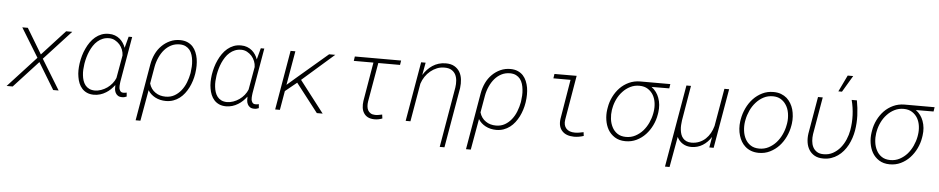

<svg xmlns="http://www.w3.org/2000/svg" viewBox="-47 -1118 8311 1699"><g transform="rotate(5 4108.5 -268.5)"><path d="M296.9 -304.2 161.6 -528.8H112.3L269.5 -272L19.5 0H73.2L290 -235.8L433.1 0H481.4L317.4 -268.1L556.2 -527.8H502Z M1088.4 -528.3H1057.1L1030.3 -427.2Q1022.5 -449.7 1009.5 -469.2Q996.6 -488.8 979.5 -503.4Q960 -520 935.3 -529.1Q910.6 -538.1 882.3 -538.1Q845.7 -538.6 815.7 -526.9Q785.6 -515.1 761.2 -494.6Q736.8 -474.1 717.5 -446.5Q698.2 -418.9 684.6 -388.7Q669.9 -357.9 660.6 -325.2Q651.4 -292.5 646.5 -261.7L645 -251.5Q641.1 -223.6 640.6 -193.4Q640.1 -163.1 645.5 -134.3Q649.9 -105.5 660.6 -79.3Q671.4 -53.2 689.5 -33.2Q707 -13.7 732.7 -2Q758.3 9.8 793.5 10.3Q823.2 10.3 850.3 2.2Q877.4 -5.9 901.4 -21Q923.3 -34.2 942.4 -52.7Q961.4 -71.3 977.1 -91.8Q976.1 -74.7 977.5 -56.9Q979 -39.1 986.3 -24.4Q993.7 -8.8 1008.3 0.7Q1022.9 10.3 1046.4 9.8Q1057.1 10.3 1066.7 7.6Q1076.2 4.9 1085.9 1L1083 -34.2Q1075.7 -32.7 1068.1 -31.2Q1060.5 -29.8 1052.7 -30.3Q1039.6 -30.3 1032 -36.4Q1024.4 -42.5 1021 -51.8Q1017.1 -59.1 1015.9 -68.6Q1014.6 -78.1 1015.1 -88.4Q1015.6 -98.6 1016.8 -108.9Q1018.1 -119.1 1019 -127ZM687.5 -251 689 -261.2Q693.4 -286.6 701.2 -314.5Q709 -342.3 720.7 -369.1Q732.4 -395.5 748 -419.4Q763.7 -443.4 784.7 -461.4Q805.2 -479.5 830.6 -489.7Q856 -500 886.7 -500Q914.6 -500 938.2 -487.3Q961.9 -474.6 980 -454.6Q997.1 -435.1 1007.1 -409.9Q1017.1 -384.8 1017.6 -358.4L981.4 -154.8Q971.2 -128.9 952.1 -105.5Q933.1 -82 908.7 -64.9Q884.3 -47.9 856 -37.8Q827.6 -27.8 799.3 -27.8Q770 -28.3 749 -38.8Q728 -49.3 714.8 -66.4Q701.2 -84 693.8 -106.7Q686.5 -129.4 684.1 -153.8Q681.2 -178.2 682.6 -203.4Q684.1 -228.5 687.5 -251Z M1672.4 -252.4 1673.8 -263.2Q1678.2 -293 1678.5 -324.7Q1678.7 -356.4 1673.8 -386.7Q1668.5 -417 1657 -444.3Q1645.5 -471.7 1626.5 -492.7Q1607.4 -513.2 1579.8 -525.4Q1552.2 -537.6 1515.1 -538.1Q1466.8 -538.6 1425.3 -519.8Q1383.8 -501 1352.1 -469.2Q1319.8 -437.5 1299.1 -394.3Q1278.3 -351.1 1269 -297.9L1183.1 203.1H1225.6L1274.4 -72.3Q1286.1 -52.7 1302.5 -38.1Q1318.8 -23.4 1337.9 -13.2Q1359.9 -1.5 1384.5 4.2Q1409.2 9.8 1434.1 9.8Q1469.7 9.8 1500 -1Q1530.3 -11.7 1555.2 -30.8Q1579.6 -49.3 1598.9 -74.5Q1618.2 -99.6 1632.8 -128.4Q1647.5 -157.7 1657.5 -189.5Q1667.5 -221.2 1672.4 -252.4ZM1631.8 -262.7 1630.4 -252.4Q1623 -212.4 1607.2 -171.4Q1591.3 -130.4 1565.4 -98.1Q1540.5 -66.9 1506.6 -47.6Q1472.7 -28.3 1428.7 -28.3Q1402.3 -28.3 1379.4 -34.9Q1356.4 -41.5 1337.9 -54.7Q1318.4 -67.4 1304.2 -87.2Q1290 -106.9 1282.7 -132.8L1309.1 -284.2Q1316.9 -327.1 1335 -366.9Q1353 -406.7 1377.9 -435.5Q1403.3 -464.8 1437.3 -482.4Q1471.2 -500 1514.2 -500Q1545.4 -499.5 1567.1 -488.5Q1588.9 -477.5 1603.5 -459Q1617.7 -440.4 1625.2 -416Q1632.8 -391.6 1635.3 -365.2Q1638.2 -338.9 1636.7 -312.5Q1635.3 -286.1 1631.8 -262.7Z M2262.2 -528.3H2231L2204.1 -427.2Q2196.3 -449.7 2183.3 -469.2Q2170.4 -488.8 2153.3 -503.4Q2133.8 -520 2109.1 -529.1Q2084.5 -538.1 2056.2 -538.1Q2019.5 -538.6 1989.5 -526.9Q1959.5 -515.1 1935.1 -494.6Q1910.6 -474.1 1891.4 -446.5Q1872.1 -418.9 1858.4 -388.7Q1843.8 -357.9 1834.5 -325.2Q1825.2 -292.5 1820.3 -261.7L1818.8 -251.5Q1814.9 -223.6 1814.5 -193.4Q1814 -163.1 1819.3 -134.3Q1823.7 -105.5 1834.5 -79.3Q1845.2 -53.2 1863.3 -33.2Q1880.9 -13.7 1906.5 -2Q1932.1 9.8 1967.3 10.3Q1997.1 10.3 2024.2 2.2Q2051.3 -5.9 2075.2 -21Q2097.2 -34.2 2116.2 -52.7Q2135.3 -71.3 2150.9 -91.8Q2149.9 -74.7 2151.4 -56.9Q2152.8 -39.1 2160.2 -24.4Q2167.5 -8.8 2182.1 0.7Q2196.8 10.3 2220.2 9.8Q2231 10.3 2240.5 7.6Q2250 4.9 2259.8 1L2256.8 -34.2Q2249.5 -32.7 2241.9 -31.2Q2234.4 -29.8 2226.6 -30.3Q2213.4 -30.3 2205.8 -36.4Q2198.2 -42.5 2194.8 -51.8Q2190.9 -59.1 2189.7 -68.6Q2188.5 -78.1 2189 -88.4Q2189.5 -98.6 2190.7 -108.9Q2191.9 -119.1 2192.9 -127ZM1861.3 -251 1862.8 -261.2Q1867.2 -286.6 1875 -314.5Q1882.8 -342.3 1894.5 -369.1Q1906.2 -395.5 1921.9 -419.4Q1937.5 -443.4 1958.5 -461.4Q1979 -479.5 2004.4 -489.7Q2029.8 -500 2060.5 -500Q2088.4 -500 2112.1 -487.3Q2135.7 -474.6 2153.8 -454.6Q2170.9 -435.1 2180.9 -409.9Q2190.9 -384.8 2191.4 -358.4L2155.3 -154.8Q2145 -128.9 2126 -105.5Q2106.9 -82 2082.5 -64.9Q2058.1 -47.9 2029.8 -37.8Q2001.5 -27.8 1973.1 -27.8Q1943.8 -28.3 1922.9 -38.8Q1901.9 -49.3 1888.7 -66.4Q1875 -84 1867.7 -106.7Q1860.4 -129.4 1857.9 -153.8Q1855 -178.2 1856.4 -203.4Q1857.9 -228.5 1861.3 -251Z M2578.6 -252.9 2774.9 0H2826.7L2610.4 -280.8L2892.6 -527.8H2837.9L2575.2 -303.2L2485.4 -225.6L2538.1 -528.3H2495.6L2404.8 0H2446.8L2476.1 -169.4Z M3471.2 -488.8 3477.5 -528.3H3066.4L3060.5 -488.8H3234.9L3176.3 -143.1Q3171.9 -111.8 3175.3 -84.2Q3178.7 -56.6 3191.9 -36.1Q3204.6 -15.1 3227.3 -2.9Q3250 9.3 3284.7 10.3Q3303.7 10.7 3321.5 7.3Q3339.4 3.9 3356.9 -2.9L3352.1 -37.6Q3336.9 -34.2 3321.5 -31.5Q3306.2 -28.8 3290 -28.8Q3265.1 -29.3 3249.5 -39.1Q3233.9 -48.8 3225.6 -64.5Q3217.8 -79.6 3216.1 -99.6Q3214.4 -119.6 3217.8 -141.6L3278.3 -488.8Z M3695.3 -528.3H3655.3L3564 0H3606.4L3665 -339.4Q3675.8 -372.6 3695.3 -401.9Q3714.8 -431.2 3741.7 -453.1Q3767.6 -474.6 3799.1 -487.3Q3830.6 -500 3866.7 -499.5Q3904.3 -499.5 3927.7 -485.4Q3951.2 -471.2 3963.9 -447.8Q3976.1 -424.3 3978.5 -394Q3981 -363.8 3976.1 -332L3884.3 203.1H3926.3L4018.6 -331.5Q4023.9 -372.1 4019.3 -409.4Q4014.6 -446.8 3997.6 -475.1Q3980.5 -503.4 3950.2 -520.8Q3919.9 -538.1 3874 -538.1Q3840.3 -538.1 3810.8 -529.1Q3781.2 -520 3756.3 -503.4Q3731.9 -487.3 3711.4 -465.3Q3690.9 -443.4 3674.8 -417Z M4606.9 -252.4 4608.4 -263.2Q4612.8 -293 4613 -324.7Q4613.3 -356.4 4608.4 -386.7Q4603 -417 4591.6 -444.3Q4580.1 -471.7 4561 -492.7Q4542 -513.2 4514.4 -525.4Q4486.8 -537.6 4449.7 -538.1Q4401.4 -538.6 4359.9 -519.8Q4318.4 -501 4286.6 -469.2Q4254.4 -437.5 4233.6 -394.3Q4212.9 -351.1 4203.6 -297.9L4117.7 203.1H4160.2L4209 -72.3Q4220.7 -52.7 4237.1 -38.1Q4253.4 -23.4 4272.5 -13.2Q4294.4 -1.5 4319.1 4.2Q4343.8 9.8 4368.7 9.8Q4404.3 9.8 4434.6 -1Q4464.8 -11.7 4489.7 -30.8Q4514.2 -49.3 4533.4 -74.5Q4552.7 -99.6 4567.4 -128.4Q4582 -157.7 4592 -189.5Q4602.1 -221.2 4606.9 -252.4ZM4566.4 -262.7 4564.9 -252.4Q4557.6 -212.4 4541.7 -171.4Q4525.9 -130.4 4500 -98.1Q4475.1 -66.9 4441.2 -47.6Q4407.2 -28.3 4363.3 -28.3Q4336.9 -28.3 4314 -34.9Q4291 -41.5 4272.5 -54.7Q4252.9 -67.4 4238.8 -87.2Q4224.6 -106.9 4217.3 -132.8L4243.7 -284.2Q4251.5 -327.1 4269.5 -366.9Q4287.6 -406.7 4312.5 -435.5Q4337.9 -464.8 4371.8 -482.4Q4405.8 -500 4448.7 -500Q4480 -499.5 4501.7 -488.5Q4523.4 -477.5 4538.1 -459Q4552.2 -440.4 4559.8 -416Q4567.4 -391.6 4569.8 -365.2Q4572.8 -338.9 4571.3 -312.5Q4569.8 -286.1 4566.4 -262.7Z M4839.4 -528.3 4833.5 -488.8H4985.8L4927.2 -136.7Q4922.4 -100.6 4929.7 -73.7Q4937 -46.9 4954.6 -28.8Q4972.2 -9.8 4998.5 -0.2Q5024.9 9.3 5059.6 9.8Q5082 9.8 5103.3 6.1Q5124.5 2.4 5145.5 -4.4L5141.1 -37.6Q5122.6 -33.7 5103.5 -30.3Q5084.5 -26.9 5064.5 -26.9Q5039.1 -26.9 5019.5 -33.9Q5000 -41 4987.8 -54.7Q4975.1 -68.4 4970.2 -88.1Q4965.3 -107.9 4969.7 -135.3L5036.6 -528.8Z M5862.8 -489.7 5868.7 -528.3H5600.6Q5546.9 -527.8 5501.7 -506.8Q5456.5 -485.8 5422.4 -450.7Q5388.2 -415 5365.5 -368.9Q5342.8 -322.8 5335 -272.9L5332 -254.9Q5325.2 -208 5332.5 -161.6Q5339.8 -115.2 5360.8 -78.1Q5382.8 -40 5421.4 -15.4Q5460 9.3 5515.6 9.8Q5569.3 10.3 5614.7 -11.7Q5660.2 -33.7 5694.3 -70.3Q5728.5 -106.9 5751.2 -154.1Q5773.9 -201.2 5781.7 -251L5784.7 -269.5Q5789.6 -303.7 5786.6 -336.4Q5783.7 -369.1 5772.5 -398.9Q5763.2 -424.8 5746.6 -447.8Q5730 -470.7 5705.6 -488.8ZM5373.5 -254.4 5377 -272.5Q5384.3 -312.5 5403.3 -352.1Q5422.4 -391.6 5451.2 -421.9Q5479.5 -452.6 5517.1 -471.4Q5554.7 -490.2 5599.1 -489.7Q5643.1 -489.3 5673.3 -469.7Q5703.6 -450.2 5721.7 -419.4Q5739.3 -388.2 5744.4 -349.9Q5749.5 -311.5 5743.7 -273.4L5740.7 -255.4Q5732.9 -213.9 5714.4 -173.3Q5695.8 -132.8 5667.5 -100.1Q5638.7 -67.9 5600.8 -47.9Q5563 -27.8 5516.6 -28.3Q5471.2 -28.8 5440.9 -49.6Q5410.6 -70.3 5394 -103.5Q5377 -136.2 5372.3 -176Q5367.7 -215.8 5373.5 -254.4Z M6052.2 -528.3H6011.7L5885.3 203.1H5925.8L5974.6 -68.4Q5992.7 -30.8 6025.9 -10.5Q6059.1 9.8 6101.6 9.8Q6129.9 9.8 6155.3 2.4Q6180.7 -4.9 6202.6 -18.6Q6224.6 -32.2 6243.7 -51.8Q6262.7 -71.3 6277.8 -94.7L6261.2 0H6299.8L6391.1 -528.3H6349.1L6291 -193.4Q6281.7 -159.2 6265.1 -129.4Q6248.5 -99.6 6224.6 -77.1Q6200.2 -54.2 6168.5 -41.3Q6136.7 -28.3 6098.6 -28.3Q6072.3 -28.8 6054 -37.4Q6035.6 -45.9 6023.9 -60.1Q6011.7 -74.2 6005.4 -93Q5999 -111.8 5996.6 -132.8Q5994.1 -153.8 5995.4 -175.3Q5996.6 -196.8 5999.5 -216.8Z M6516.6 -272.5 6513.7 -254.4Q6509.3 -221.7 6511.5 -189.2Q6513.7 -156.7 6522.9 -127Q6530.8 -100.1 6544.9 -75.9Q6559.1 -51.8 6579.6 -33.7Q6601.6 -13.7 6631.6 -2.2Q6661.6 9.3 6699.2 9.8Q6754.4 10.3 6800 -12.5Q6845.7 -35.2 6880.4 -72.3Q6914.6 -109.4 6937 -157.2Q6959.5 -205.1 6967.8 -255.4L6970.7 -273.4Q6975.1 -305.7 6972.9 -338.1Q6970.7 -370.6 6962.4 -400.4Q6954.1 -428.7 6939.2 -453.4Q6924.3 -478 6903.8 -496.6Q6881.8 -515.6 6852.3 -526.9Q6822.8 -538.1 6785.6 -538.1Q6731 -538.6 6685.5 -516.1Q6640.1 -493.7 6606 -457.5Q6570.8 -419.9 6548.1 -371.6Q6525.4 -323.2 6516.6 -272.5ZM6555.7 -254.4 6559.1 -272.5Q6566.9 -313.5 6585.7 -354.5Q6604.5 -395.5 6633.3 -427.7Q6662.1 -460.4 6700.2 -480.5Q6738.3 -500.5 6784.7 -500Q6823.7 -499.5 6851.6 -483.2Q6879.4 -466.8 6897.5 -440.4Q6920.9 -407.7 6928.2 -362.3Q6935.5 -316.9 6928.7 -273.4L6925.3 -255.4Q6918.5 -215.8 6899.4 -174.1Q6880.4 -132.3 6851.6 -100.1Q6822.8 -67.9 6784.7 -47.9Q6746.6 -27.8 6700.2 -28.3Q6655.3 -28.8 6625 -48.8Q6594.7 -68.8 6577.6 -100.6Q6559.6 -133.8 6554.7 -174.6Q6549.8 -215.3 6555.7 -254.4Z M7222.7 -528.3H7180.7L7124 -198.7Q7118.2 -157.7 7123.8 -120.4Q7129.4 -83 7147.5 -54.2Q7165.5 -25.4 7196.5 -7.8Q7227.5 9.8 7273.4 9.8Q7310.5 10.3 7343 -0.5Q7375.5 -11.2 7402.3 -30.3Q7429.7 -49.3 7451.2 -75Q7472.7 -100.6 7489.3 -131.3Q7504.9 -161.1 7515.9 -194.1Q7526.9 -227.1 7532.7 -260.7Q7543.9 -327.6 7541.3 -395Q7538.6 -462.4 7525.9 -528.8H7479.5Q7496.6 -463.4 7499.5 -395Q7502.4 -326.7 7490.7 -259.8Q7483.4 -218.3 7465.8 -176.8Q7448.2 -135.3 7420.9 -102.1Q7393.1 -68.8 7356 -48.3Q7318.8 -27.8 7272.5 -28.3Q7236.3 -28.3 7213.4 -43.5Q7190.4 -58.6 7178.2 -82.5Q7166 -106.9 7163.6 -137Q7161.1 -167 7165.5 -197.3ZM7425.8 -740.2 7355.5 -593.8H7387.7L7474.6 -740.2Z M8210.4 -489.7 8216.3 -528.3H7948.2Q7894.5 -527.8 7849.4 -506.8Q7804.2 -485.8 7770 -450.7Q7735.8 -415 7713.1 -368.9Q7690.4 -322.8 7682.6 -272.9L7679.7 -254.9Q7672.9 -208 7680.2 -161.6Q7687.5 -115.2 7708.5 -78.1Q7730.5 -40 7769 -15.4Q7807.6 9.3 7863.3 9.8Q7917 10.3 7962.4 -11.7Q8007.8 -33.7 8042 -70.3Q8076.2 -106.9 8098.9 -154.1Q8121.6 -201.2 8129.4 -251L8132.3 -269.5Q8137.2 -303.7 8134.3 -336.4Q8131.3 -369.1 8120.1 -398.9Q8110.8 -424.8 8094.2 -447.8Q8077.6 -470.7 8053.2 -488.8ZM7721.2 -254.4 7724.6 -272.5Q7731.9 -312.5 7751 -352.1Q7770 -391.6 7798.8 -421.9Q7827.1 -452.6 7864.7 -471.4Q7902.3 -490.2 7946.8 -489.7Q7990.7 -489.3 8021 -469.7Q8051.3 -450.2 8069.3 -419.4Q8086.9 -388.2 8092 -349.9Q8097.2 -311.5 8091.3 -273.4L8088.4 -255.4Q8080.6 -213.9 8062 -173.3Q8043.5 -132.8 8015.1 -100.1Q7986.3 -67.9 7948.5 -47.9Q7910.6 -27.8 7864.3 -28.3Q7818.8 -28.8 7788.6 -49.6Q7758.3 -70.3 7741.7 -103.5Q7724.6 -136.2 7720 -176Q7715.3 -215.8 7721.2 -254.4Z"/></g></svg>

Font: Roboto Mono ExtraLight
Style: Italic
Weight: 250
Italic angle: -10°
Monospace: yes
Designer: Google
Version: Version 3.000